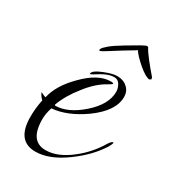

<svg xmlns="http://www.w3.org/2000/svg" viewBox="-128 -541 570 633"><g transform="rotate(30 157.5 -224.0)"><path d="M102 19Q31 19 31 -73Q31 -87 32.5 -103.5Q34 -120 38 -139Q34 -142 30 -147.5Q26 -153 22 -161Q26 -160 30.5 -157.5Q35 -155 42 -153Q53 -203 102 -252Q155 -306 202 -306Q213 -306 213 -303Q213 -301 199 -293Q162 -273 130 -231Q96 -189 81 -147Q82 -146 82 -146Q82 -146 83 -145Q131 -145 183 -191Q235 -237 235 -285Q235 -299 227 -312Q220 -324 205 -324Q186 -324 160 -309Q135 -293 132 -293Q130 -293 130 -294Q130 -306 165 -320Q195 -332 212 -332Q236 -332 250 -319Q266 -306 266 -283Q266 -230 197 -180Q135 -136 77 -131Q69 -107 69 -85Q69 -2 129 -2Q175 -2 225 -42Q267 -75 295 -122Q304 -136 310 -136Q311 -136 311 -134Q311 -130 303 -116Q272 -67 216 -26Q155 19 102 19ZM309 -375Q296 -375 267 -399Q253 -411 242 -422.5Q231 -434 229 -440Q177 -409 151 -392Q125 -375 120 -375Q116 -375 119 -382Q120 -386 135 -399Q150 -412 182 -431Q210 -448 227 -457.5Q244 -467 248 -467L252 -466Q260 -451 276.5 -430Q293 -409 313 -386L315 -379Z"/></g></svg>

Font: Ruthie
Style: Regular
Weight: 400
Designer: Robert E. Leuschke
Foundry: Robert E. Leuschke
Version: Version 1.012